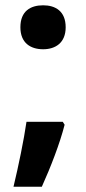

<svg xmlns="http://www.w3.org/2000/svg" viewBox="-20 -576 325 725"><path d="M57 -473C57 -414 95 -390 143 -390C189 -390 228 -414 228 -473C228 -534 189 -556 143 -556C95 -556 57 -534 57 -473ZM224 -105 217 -116H80C70 -47 50 50 31 129H138C171 56 206 -34 224 -105Z"/></svg>

Font: Noto Kufi Arabic
Style: Bold
Weight: 700
Designer: Monotype Design Team, David Williams, Khaled Hosny
Foundry: Google LLC
Version: Version 2.109